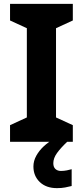

<svg xmlns="http://www.w3.org/2000/svg" viewBox="-20 -734 429 994"><path d="M357 0H32V-86L119 -126V-588L32 -628V-714H357V-628L270 -588V-126L357 -86ZM256 111Q256 131 267 141Q278 151 295 151Q311 151 326 148Q341 145 351 142V229Q335 233 317 236.5Q299 240 275 240Q219 240 186 208.5Q153 177 153 128Q153 99 168 72Q183 45 207.5 22.5Q232 0 263 -17L328 0Q294 32 275 58.5Q256 85 256 111Z"/></svg>

Font: Noto Sans Gurmukhi
Style: Regular
Weight: 400
Designer: Jelle Bosma - Monotype Design Team
Foundry: Monotype Imaging Inc.
Version: Version 2.003